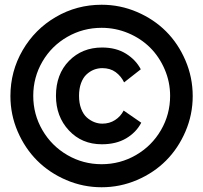

<svg xmlns="http://www.w3.org/2000/svg" viewBox="-20 -770 856 809"><path d="M408.2 -750Q486.3 -750 557.4 -719.5Q628.4 -689 679.7 -637.7Q731 -586.4 761.5 -515.1Q792 -443.8 792 -365.2Q792 -287.1 761.5 -216.1Q731 -145 679.7 -93.5Q628.4 -42 557.4 -11.5Q486.3 19 408.2 19Q330.1 19 259 -11.5Q188 -42 136.5 -93.5Q85 -145 54.4 -216.1Q23.9 -287.1 23.9 -365.2Q23.9 -469.7 75.4 -558.3Q127 -647 215.3 -698.5Q303.7 -750 408.2 -750ZM408.2 -652.8Q330.1 -652.8 263.7 -614.7Q197.3 -576.7 158.7 -510.5Q120.1 -444.3 120.1 -366.2Q120.1 -288.1 158.7 -221.7Q197.3 -155.3 263.7 -116.7Q330.1 -78.1 408.2 -78.1Q486.3 -78.1 553 -116.7Q619.6 -155.3 658.2 -221.7Q696.8 -288.1 696.8 -366.2Q696.8 -424.8 673.8 -478Q650.9 -531.2 612.3 -569.6Q573.7 -607.9 520.3 -630.4Q466.8 -652.8 408.2 -652.8ZM410.2 -569.8Q469.2 -569.8 511 -543.7Q552.7 -517.6 573.2 -478L502.9 -422.9Q490.2 -449.2 467.3 -466.1Q444.3 -482.9 411.1 -482.9Q392.6 -482.9 375.7 -476.3Q358.9 -469.7 344.5 -456.3Q330.1 -442.9 321.5 -419.7Q313 -396.5 313 -366.2Q313 -335.4 322 -311.8Q331.1 -288.1 345.7 -275.1Q360.4 -262.2 377 -255.6Q393.6 -249 411.1 -249Q441.4 -249 464.8 -264.2Q488.3 -279.3 501 -304.2L575.2 -252.9Q553.7 -211.9 511.5 -187Q469.2 -162.1 409.2 -162.1Q324.7 -162.1 270.3 -220.5Q215.8 -278.8 215.8 -366.2Q215.8 -457.5 271 -513.7Q326.2 -569.8 410.2 -569.8Z"/></svg>

Font: Stilu SemiBold
Style: Regular
Weight: 600
Designer: Genilson Lima Santos
Foundry: Genilson Lima Santos
Version: Version 1.200;PS 001.200;hotconv 1.0.88;makeotf.lib2.5.64775